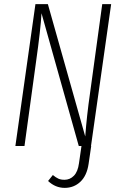

<svg xmlns="http://www.w3.org/2000/svg" viewBox="-20 -704 589 926"><path d="M516.1 -684.1 418.9 0H419.9L407.2 86.9Q398.9 143.1 367.7 172.6Q336.4 202.1 292 202.1Q247.1 202.1 211.9 168.9L234.9 140.1Q249 151.9 261.2 157.5Q273.4 163.1 291 163.1Q317.4 163.1 336.4 143.6Q355.5 124 360.8 84L373 0H359.9L180.2 -640.1Q176.3 -564.9 153.8 -405.8L98.1 0H54.2L150.9 -684.1H210.9L391.1 -45.9Q398.4 -145 414.1 -253.9L473.1 -684.1Z"/></svg>

Font: Fira Sans Compressed ExtraLight
Style: Italic
Weight: 250
Width: 3
Italic angle: -8°
Designer: Carrois Corporate & Edenspiekermann AG
Foundry: Carrois Corporate GbR & Edenspiekermann AG
Version: Version 4.203;PS 004.203;hotconv 1.0.88;makeotf.lib2.5.64775